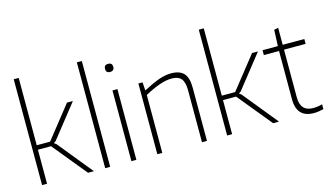

<svg xmlns="http://www.w3.org/2000/svg" viewBox="-92 -1109 2425 1416"><g transform="rotate(-15 1121.0 -401.0)"><path d="M79 -808H117V-294H219L414 -540H459L259 -287L245 -278V-275L260 -264L475 0H430L217 -260H117V0H79Z M561 -808H599V0H561Z M780 -676Q749 -676 749 -707Q749 -738 780 -738Q812 -738 812 -707Q812 -676 780 -676ZM761 -540H799V0H761Z M959 -540H991L995 -479H999Q1069 -516 1118 -533Q1167 -550 1210 -550Q1276 -550 1307 -516.5Q1338 -483 1338 -405V0H1300V-396Q1300 -459 1277 -485.5Q1254 -512 1206 -512Q1162 -512 1109.5 -493.5Q1057 -475 997 -442V0H959Z M1492 -808H1530V-294H1632L1827 -540H1872L1672 -287L1658 -278V-275L1673 -264L1888 0H1843L1630 -260H1530V0H1492Z M2154 6Q2023 6 2023 -135V-503H1907V-540H2024L2029 -663L2061 -670V-540H2226V-503H2061V-139Q2061 -31 2159 -31Q2174 -31 2192.5 -33.5Q2211 -36 2228 -41V-4Q2187 6 2154 6Z"/></g></svg>

Font: Encode Sans Narrow
Style: Thin
Weight: 250
Designer: Pablo Impallari, Andres Torresi
Foundry: Pablo Impallari, Andres Torresi
Version: Version 1.000; ttfautohint (v1.00) -l 8 -r 50 -G 200 -x 14 -